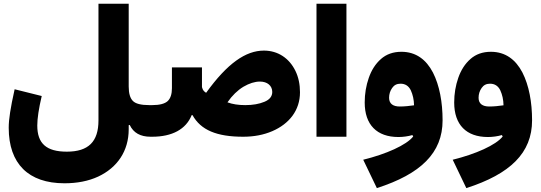

<svg xmlns="http://www.w3.org/2000/svg" viewBox="-20 -720 2847 1011"><path d="M766.1 -166.5C722.7 -166.5 693.8 -173.8 679.7 -188.5C665 -203.1 657.7 -228.5 657.7 -264.6V-700.2H498.5V-85.9C498.5 25.9 445.8 78.6 332 78.6C224.6 78.6 176.3 36.1 176.3 -59.1C176.3 -96.2 184.1 -147.9 199.7 -214.4L57.1 -250C45.9 -199.2 37.6 -158.7 33.2 -127.9C28.3 -97.2 25.9 -70.3 25.9 -46.9C25.9 142.1 129.9 245.1 319.3 245.1C386.7 245.1 445.8 233.4 496.6 210C598.1 162.6 657.7 74.7 657.7 -39.1V-61L663.1 -62C682.6 -20.5 719.2 0 772.9 0H778.8V-166.5Z M993.7 -113.8C1037.1 -35.2 1121.1 0 1260.3 0C1317.4 0 1368.2 -9.8 1413.6 -29.3C1503.4 -67.9 1559.6 -139.6 1559.6 -233.9C1559.6 -275.9 1551.8 -313.5 1535.6 -346.7C1503.4 -413.1 1443.8 -453.6 1369.6 -453.6C1273.9 -453.6 1176.8 -386.2 1065.4 -231.4C1055.7 -237.3 1047.9 -243.7 1043.5 -261.2V-365.2H885.3V-255.4C885.3 -224.6 877.9 -202.1 863.3 -188C848.1 -173.8 820.8 -166.5 781.2 -166.5H778.8C762.7 -166.5 756.3 -142.6 756.3 -84C756.3 -23.9 762.7 0 778.8 0H781.2C886.2 0 959.5 -39.1 989.3 -113.8ZM1348.6 -290.5C1387.7 -290.5 1413.6 -268.6 1413.6 -235.8C1413.6 -212.9 1399.9 -195.3 1372.6 -184.1C1344.7 -172.4 1311 -166.5 1271.5 -166.5C1234.9 -166.5 1203.6 -171.4 1177.7 -181.2C1202.6 -217.3 1231 -244.6 1261.7 -263.2C1292.5 -281.2 1321.8 -290.5 1348.6 -290.5Z M1804.2 -700.2H1646.5V0H1804.2Z M2155.8 -1.5C2120.6 43.9 2012.2 91.8 1892.6 121.1L1964.4 270.5C2195.3 196.3 2310.5 85.4 2310.5 -86.4C2310.5 -181.6 2294.4 -270 2259.8 -337.9C2224.6 -405.8 2170.4 -447.3 2093.8 -447.3C2050.3 -447.3 2014.6 -434.6 1985.8 -409.2C1957 -383.8 1936 -350.6 1921.9 -310.1C1907.7 -269.5 1900.4 -226.1 1900.4 -180.2C1900.4 -63 1964.4 1.5 2078.1 1.5C2103 1.5 2129.9 -2.4 2151.4 -8.8ZM2160.2 -165.5C2136.2 -162.1 2110.8 -159.2 2085 -159.2C2050.3 -159.2 2028.8 -173.3 2028.8 -205.1C2028.8 -224.1 2034.2 -241.7 2044.9 -256.8C2055.2 -272 2069.8 -279.3 2088.9 -279.3C2113.8 -279.3 2131.8 -267.6 2143.1 -244.6C2153.8 -221.2 2159.7 -194.8 2160.2 -165.5Z M2627 -1.5C2591.8 43.9 2483.4 91.8 2363.8 121.1L2435.5 270.5C2666.5 196.3 2781.7 85.4 2781.7 -86.4C2781.7 -181.6 2765.6 -270 2731 -337.9C2695.8 -405.8 2641.6 -447.3 2564.9 -447.3C2521.5 -447.3 2485.8 -434.6 2457 -409.2C2428.2 -383.8 2407.2 -350.6 2393.1 -310.1C2378.9 -269.5 2371.6 -226.1 2371.6 -180.2C2371.6 -63 2435.5 1.5 2549.3 1.5C2574.2 1.5 2601.1 -2.4 2622.6 -8.8ZM2631.3 -165.5C2607.4 -162.1 2582 -159.2 2556.2 -159.2C2521.5 -159.2 2500 -173.3 2500 -205.1C2500 -224.1 2505.4 -241.7 2516.1 -256.8C2526.4 -272 2541 -279.3 2560.1 -279.3C2585 -279.3 2603 -267.6 2614.3 -244.6C2625 -221.2 2630.9 -194.8 2631.3 -165.5Z"/></svg>

Font: Estedad ExtraBold
Style: Regular
Weight: 800
Designer: Amin Abedi
Version: Version 7.3